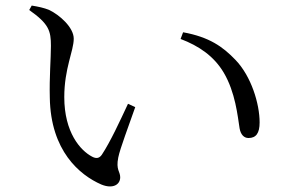

<svg xmlns="http://www.w3.org/2000/svg" viewBox="-20 -702 1040 690"><path d="M163 -537C163 -492 157 -423 159 -351C162 -160 266 -73 344 -39C385 -22 412 -38 412 -65C412 -86 396 -91 405 -136C411 -167 443 -251 466 -317L440 -329C411 -267 377 -193 346 -146C337 -133 326 -131 311 -139C269 -161 211 -226 211 -353C211 -456 245 -519 245 -563C245 -604 193 -649 157 -666C138 -674 118 -678 94 -682L85 -666C156 -616 163 -591 163 -537ZM629 -562C695 -537 749 -500 784 -441C826 -370 834 -285 841 -241C845 -218 857 -206 873 -206C900 -206 913 -223 913 -262C913 -329 883 -428 826 -487C781 -534 732 -569 638 -586Z"/></svg>

Font: Harano Aji Mincho K1
Style: Regular
Weight: 400
Foundry: Masamichi Hosoda
Version: HaranoAjiMinchoK1-Regular version 20230610;ttx 4.39.4